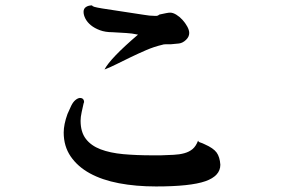

<svg xmlns="http://www.w3.org/2000/svg" viewBox="-20 -630 1040 699"><path d="M668.9 -509.8Q668.9 -496.1 657.2 -484.9Q645.5 -473.6 631.8 -471.7L601.6 -468.8Q590.8 -468.8 583 -468.8Q575.2 -468.8 570.3 -466.8Q541 -460 511.7 -447.3Q482.4 -434.6 455.1 -421.4Q427.7 -408.2 403.3 -396Q378.9 -383.8 360.4 -377Q381.8 -418 482.4 -503.9Q460 -508.8 439.5 -509.8Q418.9 -510.7 389.6 -512.7Q363.3 -512.7 343.8 -520Q324.2 -527.3 311 -538.1Q297.9 -548.8 291 -562Q284.2 -575.2 284.2 -586.9Q284.2 -598.6 293 -604.5Q301.8 -610.4 315.4 -610.4Q315.4 -607.4 323.7 -605Q332 -602.5 353 -599.1Q374 -595.7 410.6 -590.3Q447.3 -585 502.9 -576.2Q514.6 -574.2 524.4 -573.2Q534.2 -572.3 542 -572.3Q546.9 -572.3 550.8 -572.3Q554.7 -572.3 560.5 -577.1Q574.2 -580.1 584 -582Q593.8 -584 599.6 -584Q609.4 -584 621.6 -576.7Q633.8 -569.3 644 -558.1Q654.3 -546.9 661.6 -533.7Q668.9 -520.5 668.9 -509.8ZM782.2 -30.3Q782.2 10.7 727.5 29.8Q672.9 48.8 547.9 48.8Q474.6 48.8 413.1 37.1Q351.6 25.4 307.1 1Q262.7 -23.4 237.3 -60.5Q211.9 -97.7 211.9 -147.5Q211.9 -176.8 225.6 -214.8L239.3 -245.1Q246.1 -258.8 254.4 -265.6Q262.7 -272.5 270.5 -273.4Q286.1 -273.4 286.1 -257.8Q286.1 -258.8 284.2 -252.9Q281.2 -239.3 277.3 -221.7Q273.4 -204.1 273.4 -190.4Q273.4 -149.4 292.5 -124.5Q311.5 -99.6 346.2 -86.4Q380.9 -73.2 428.7 -68.8Q476.6 -64.5 534.2 -64.5H565.4Q590.8 -65.4 612.3 -66.4Q633.8 -67.4 651.4 -72.3Q668.9 -77.1 681.2 -87.4Q693.4 -97.7 701.2 -118.2Q702.1 -113.3 709 -111.3Q715.8 -109.4 725.6 -104.5Q756.8 -90.8 768.6 -74.7Q780.3 -58.6 782.2 -30.3Z"/></svg>

Font: JasonHandwriting1
Style: Regular
Weight: 400
Version: Version 1.48.20